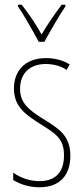

<svg xmlns="http://www.w3.org/2000/svg" viewBox="-20 -783 352 813"><path d="M144 -606H168C194 -653 228 -713 257 -756V-763H241C207 -717 182 -681 156 -637C132 -681 98 -730 72 -763H56V-756C78 -725 117 -656 144 -606ZM278 -123C278 -210 228 -239 162 -280C98 -320 65 -349 65 -407C65 -475 109 -512 174 -512C206 -512 240 -503 262 -487L275 -510C249 -527 213 -537 175 -537C82 -537 39 -479 39 -408C39 -330 90 -296 157 -254C216 -217 251 -195 251 -125C251 -56 217 -16 147 -16C105 -16 65 -31 36 -52V-21C59 -6 98 10 147 10C235 10 278 -43 278 -123Z"/></svg>

Font: Noto Sans Armenian ExtraCondensed Thin
Style: Regular
Weight: 100
Width: 2
Designer: Monotype Design Team
Foundry: Monotype Imaging Inc.
Version: Version 2.008